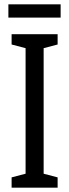

<svg xmlns="http://www.w3.org/2000/svg" viewBox="-20 -873 323 893"><path d="M248 0H34V-48L99 -65V-649L34 -666V-714H248V-666L183 -649V-65L248 -48ZM262 -853V-791H19V-853Z"/></svg>

Font: Noto Sans Tamil ExtraCondensed
Style: Regular
Weight: 400
Width: 2
Designer: Jelle Bosma - Monotype Design Team
Foundry: Monotype Imaging Inc.
Version: Version 2.004; ttfautohint (v1.8.4.7-5d5b)